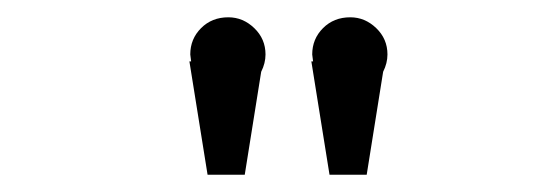

<svg xmlns="http://www.w3.org/2000/svg" viewBox="-20 -779 640 222"><path d="M244 -759Q261 -759 274 -746.5Q287 -734 287 -716Q287 -706 282 -696L263 -577H220L199 -708H201L200 -716Q200 -734 212.5 -746.5Q225 -759 244 -759ZM428 -716Q428 -706 423 -696L404 -577H361L340 -708H342L341 -716Q341 -734 353.5 -746.5Q366 -759 385 -759Q402 -759 415 -746.5Q428 -734 428 -716Z"/></svg>

Font: Arcon
Style: Regular
Weight: 400
Designer: M. Zarth
Foundry: martin zarth - visuelle & digitale kommunikation
Version: Version 1.131;PS 001.131;hotconv 1.0.70;makeotf.lib2.5.58329